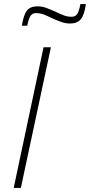

<svg xmlns="http://www.w3.org/2000/svg" viewBox="-20 -919 440 939"><path d="M47 0 193 -688H229L82 0ZM163 -888Q185 -888 204.5 -881Q224 -874 255 -860Q278 -849 294.5 -843Q311 -837 330 -837Q349 -837 358 -851Q367 -865 373 -899H400Q393 -847 375.5 -825.5Q358 -804 323 -804Q302 -804 281.5 -811Q261 -818 232 -831Q227 -833 212 -840.5Q197 -848 183 -851.5Q169 -855 156 -855Q138 -855 129 -841Q120 -827 113 -793H87Q95 -846 111.5 -867Q128 -888 163 -888Z"/></svg>

Font: Saira Semi Condensed Thin
Style: Italic
Weight: 100
Width: 4
Italic angle: -12°
Designer: Hector Gatti with collaboration of the Omnibus-Type team
Foundry: Omnibus-Type
Version: Version 1.001; ttfautohint (v1.8)